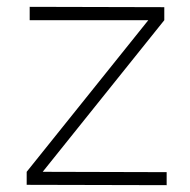

<svg xmlns="http://www.w3.org/2000/svg" viewBox="-20 -541 556 562"><path d="M460.9 -481.9 105 -38.1 467.8 -37.1V1L58.1 0V-38.1L414.1 -481.9H66.9V-521L460.9 -520Z"/></svg>

Font: Montserrat Ultra Light
Style: Regular
Weight: 200
Designer: Julieta Ulanovsky
Foundry: Julieta Ulanovsky
Version: Version 3.001;PS 003.001;hotconv 1.0.70;makeotf.lib2.5.58329